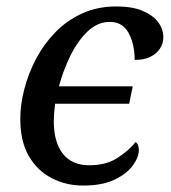

<svg xmlns="http://www.w3.org/2000/svg" viewBox="-20 -566 532 596"><path d="M238 10Q185 10 140.5 -13Q96 -36 69.5 -81.5Q43 -127 43 -197Q43 -241 55.5 -289.5Q68 -338 92 -383.5Q116 -429 152 -466Q188 -503 235.5 -524.5Q283 -546 341 -546Q391 -546 423.5 -532Q456 -518 471.5 -496.5Q487 -475 487 -450Q487 -431 476.5 -415Q466 -399 446.5 -389.5Q427 -380 398 -380Q398 -428 379.5 -463Q361 -498 321 -498Q283 -498 252 -468.5Q221 -439 198.5 -393Q176 -347 163 -298H392L381 -244H151Q149 -229 148 -215Q147 -201 147 -189Q147 -125 175 -89Q203 -53 257 -53Q310 -53 345 -76Q380 -99 401 -125Q406 -122 408.5 -115Q411 -108 411 -100Q411 -78 392.5 -52.5Q374 -27 336 -8.5Q298 10 238 10Z"/></svg>

Font: Noto Serif
Style: Italic
Weight: 400
Italic angle: -12°
Designer: Monotype Design Team
Foundry: Monotype Imaging Inc.
Version: Version 2.013